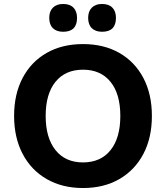

<svg xmlns="http://www.w3.org/2000/svg" viewBox="-20 -937 835 967"><path d="M398 10Q294 10 215.5 -35Q137 -80 94 -162Q51 -244 51 -353Q51 -463 94 -544.5Q137 -626 215 -670.5Q293 -715 398 -715Q503 -715 581 -670.5Q659 -626 702 -544.5Q745 -463 745 -353Q745 -243 702 -161.5Q659 -80 581 -35Q503 10 398 10ZM398 -119Q487 -119 536.5 -180.5Q586 -242 586 -353Q586 -464 536.5 -525Q487 -586 398 -586Q309 -586 259.5 -525Q210 -464 210 -353Q210 -243 259.5 -181Q309 -119 398 -119ZM494 -777Q461 -777 442.5 -795Q424 -813 424 -847Q424 -880 442.5 -898.5Q461 -917 494 -917Q528 -917 546 -898.5Q564 -880 564 -847Q564 -777 494 -777ZM298 -777Q265 -777 246.5 -795Q228 -813 228 -847Q228 -880 246.5 -898.5Q265 -917 298 -917Q332 -917 350 -898.5Q368 -880 368 -847Q368 -777 298 -777Z"/></svg>

Font: Chiron GoRound TC
Style: Bold
Weight: 700
Designer: Ryoko NISHIZUKA 西塚涼子 (kana, bopomofo & ideographs); Paul D. Hunt (Latin, Greek & Cyrillic); Sandoll Communications 산돌커뮤니
Foundry: Adobe
Version: Version 1.000;hotconv 1.1.1;makeotfexe 2.6.0